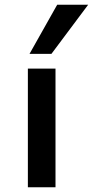

<svg xmlns="http://www.w3.org/2000/svg" viewBox="-20 -786 390 806"><path d="M97 0V-498H213V0ZM104 -560 220 -766H350L196 -560Z"/></svg>

Font: Nunito Sans 7pt SemiExpanded SemiBold
Style: Regular
Weight: 600
Width: 6
Designer: Vernon Adams
Foundry: Vernon Adams
Version: Version 3.101;gftools[0.9.27]